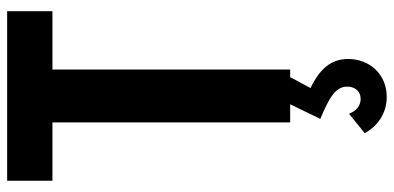

<svg xmlns="http://www.w3.org/2000/svg" viewBox="-300 -524 1092 532"><g transform="rotate(-90 246.0 -258.0)"><path d="M319.3 0V-658.7H481V-784.2H11.2V-658.7H172.9V0H223.1L182.6 83.5C241.7 108.4 272 125.5 272 158.2C272 178.2 260.3 195.3 237.8 195.3C218.8 195.3 204.6 183.1 196.8 163.1L143.1 206.5C162.1 242.2 197.8 267.6 243.7 267.6C305.2 267.6 348.6 221.2 348.6 160.2C348.6 103.5 307.1 75.7 268.1 56.2L298.3 0Z"/></g></svg>

Font: Decalotype SemiBold
Style: Regular
Weight: 600
Designer: Alfredo Marco Pradil
Foundry: Alfredo Marco Pradil
Version: Version 1.0